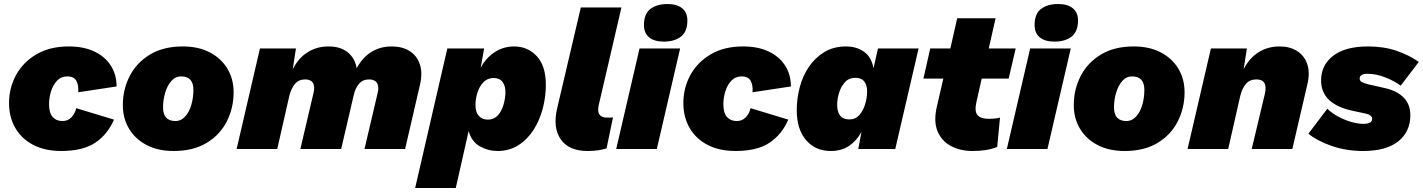

<svg xmlns="http://www.w3.org/2000/svg" viewBox="-20 -741 7077 955"><path d="M284 10Q204 10 146 -20Q88 -50 56.5 -104Q25 -158 25 -228Q25 -304 60 -368Q95 -432 161.5 -471Q228 -510 322 -510Q396 -510 449 -485Q502 -460 531 -415Q560 -370 560 -311L369 -282Q372 -316 360 -338.5Q348 -361 315 -361Q284 -361 264 -340Q244 -319 234 -287Q224 -255 224 -223Q224 -179 242 -159Q260 -139 291 -139Q317 -139 335 -157Q353 -175 359 -203L547 -146Q515 -72 453.5 -31Q392 10 284 10Z M844 10Q766 10 709.5 -19.5Q653 -49 622 -100.5Q591 -152 591 -218Q591 -297 625.5 -363.5Q660 -430 726.5 -470Q793 -510 889 -510Q967 -510 1023.5 -480.5Q1080 -451 1111 -399.5Q1142 -348 1142 -282Q1142 -204 1108 -137Q1074 -70 1007.5 -30Q941 10 844 10ZM852 -139Q881 -139 901.5 -162Q922 -185 932 -220.5Q942 -256 942 -294Q942 -361 881 -361Q852 -361 832 -338Q812 -315 801.5 -279.5Q791 -244 791 -207Q791 -172 807 -155.5Q823 -139 852 -139Z M1157 0 1273 -500H1452L1436 -396Q1463 -451 1509 -480.5Q1555 -510 1614 -510Q1674 -510 1710 -480.5Q1746 -451 1754 -402Q1814 -510 1929 -510Q1981 -510 2017.5 -487Q2054 -464 2068.5 -420.5Q2083 -377 2068 -315L1995 0H1793L1859 -281Q1866 -311 1855 -328.5Q1844 -346 1816 -346Q1785 -346 1766 -324.5Q1747 -303 1739 -266L1677 0H1474L1540 -281Q1547 -311 1536.5 -328.5Q1526 -346 1498 -346Q1466 -346 1447 -323.5Q1428 -301 1419 -264L1359 0Z M2045 194 2205 -500H2388L2371 -404Q2397 -453 2440.5 -481.5Q2484 -510 2537 -510Q2605 -510 2650 -461.5Q2695 -413 2695 -319Q2695 -259 2679.5 -200.5Q2664 -142 2633.5 -94.5Q2603 -47 2558 -18.5Q2513 10 2455 10Q2408 10 2367 -13Q2326 -36 2311 -89L2247 194ZM2407 -146Q2437 -146 2456 -167Q2475 -188 2484 -218.5Q2493 -249 2494 -277Q2495 -313 2480 -333Q2465 -353 2435 -353Q2405 -353 2385 -332.5Q2365 -312 2355 -281Q2345 -250 2345 -218Q2345 -183 2361.5 -164.5Q2378 -146 2407 -146Z M2902 10Q2810 10 2769.5 -47.5Q2729 -105 2751 -201L2869 -704H3071L2958 -218Q2944 -156 3000 -156Q3010 -156 3016.5 -156Q3023 -156 3029 -157L2997 -3Q2982 2 2958.5 6Q2935 10 2902 10Z M3363 -500 3247 0H3045L3161 -500ZM3282 -534Q3234 -534 3208.5 -555.5Q3183 -577 3183 -616Q3183 -672 3215 -696.5Q3247 -721 3300 -721Q3347 -721 3373 -700Q3399 -679 3399 -639Q3399 -584 3367 -559Q3335 -534 3282 -534Z M3638 10Q3558 10 3500 -20Q3442 -50 3410.5 -104Q3379 -158 3379 -228Q3379 -304 3414 -368Q3449 -432 3515.5 -471Q3582 -510 3676 -510Q3750 -510 3803 -485Q3856 -460 3885 -415Q3914 -370 3914 -311L3723 -282Q3726 -316 3714 -338.5Q3702 -361 3669 -361Q3638 -361 3618 -340Q3598 -319 3588 -287Q3578 -255 3578 -223Q3578 -179 3596 -159Q3614 -139 3645 -139Q3671 -139 3689 -157Q3707 -175 3713 -203L3901 -146Q3869 -72 3807.5 -31Q3746 10 3638 10Z M4112 10Q4036 10 3989.5 -44Q3943 -98 3943 -193Q3943 -251 3958 -307.5Q3973 -364 4004 -409.5Q4035 -455 4081 -482.5Q4127 -510 4188 -510Q4240 -510 4277 -484Q4314 -458 4325 -402L4347 -500H4549L4433 0H4249L4265 -85Q4241 -41 4203.5 -15.5Q4166 10 4112 10ZM4207 -147Q4235 -147 4254 -168.5Q4273 -190 4283 -222Q4293 -254 4293 -287Q4293 -317 4279 -335.5Q4265 -354 4234 -354Q4203 -354 4183.5 -333Q4164 -312 4154 -281Q4144 -250 4144 -218Q4144 -187 4158 -167Q4172 -147 4207 -147Z M4817 10Q4756 10 4709.5 -15Q4663 -40 4643 -89Q4623 -138 4640 -211L4672 -350H4573L4607 -500H4707L4741 -650H4932L4898 -500H5032L4997 -350H4863L4837 -235Q4826 -186 4842.5 -168Q4859 -150 4898 -150Q4930 -150 4954 -156L4940 -10Q4912 1 4882 5.5Q4852 10 4817 10Z M5306 -500 5190 0H4988L5104 -500ZM5225 -534Q5177 -534 5151.5 -555.5Q5126 -577 5126 -616Q5126 -672 5158 -696.5Q5190 -721 5243 -721Q5290 -721 5316 -700Q5342 -679 5342 -639Q5342 -584 5310 -559Q5278 -534 5225 -534Z M5574 10Q5496 10 5439.5 -19.5Q5383 -49 5352 -100.5Q5321 -152 5321 -218Q5321 -297 5355.5 -363.5Q5390 -430 5456.5 -470Q5523 -510 5619 -510Q5697 -510 5753.5 -480.5Q5810 -451 5841 -399.5Q5872 -348 5872 -282Q5872 -204 5838 -137Q5804 -70 5737.5 -30Q5671 10 5574 10ZM5582 -139Q5611 -139 5631.5 -162Q5652 -185 5662 -220.5Q5672 -256 5672 -294Q5672 -361 5611 -361Q5582 -361 5562 -338Q5542 -315 5531.5 -279.5Q5521 -244 5521 -207Q5521 -172 5537 -155.5Q5553 -139 5582 -139Z M5887 0 6003 -500H6182L6166 -397Q6194 -452 6240 -481Q6286 -510 6345 -510Q6396 -510 6432 -487Q6468 -464 6482.5 -421Q6497 -378 6482 -318L6408 0H6206L6272 -277Q6287 -346 6229 -346Q6196 -346 6177 -323.5Q6158 -301 6149 -264L6089 0Z M6761 10Q6676 10 6604 -15Q6532 -40 6488 -76L6582 -200Q6605 -178 6636.5 -161Q6668 -144 6701 -134.5Q6734 -125 6761 -125Q6805 -125 6805 -150Q6805 -169 6773 -176L6717 -188Q6551 -220 6551 -341Q6551 -417 6611 -463.5Q6671 -510 6785 -510Q6863 -510 6926 -488.5Q6989 -467 7037 -433L6947 -315Q6916 -338 6870.5 -356Q6825 -374 6782 -374Q6743 -374 6743 -350Q6743 -339 6753.5 -333Q6764 -327 6784 -322L6872 -302Q6931 -288 6963 -254.5Q6995 -221 6995 -168Q6995 -86 6935 -38Q6875 10 6761 10Z"/></svg>

Font: Prodigy Sans ExtraBold
Style: Italic
Weight: 800
Italic angle: -13°
Designer: Wei Huang
Foundry: Wei Huang
Version: Version 1.003; ttfautohint (v1.8.3)